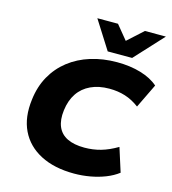

<svg xmlns="http://www.w3.org/2000/svg" viewBox="-135 -1055 1055 1177"><g transform="rotate(15 392.5 -466.5)"><path d="M444 12Q318 12 230.5 -33.5Q143 -79 103 -162Q63 -245 78 -360Q88 -444 125 -510Q162 -576 221 -622Q280 -668 357 -692Q434 -716 524 -716Q606 -716 674 -696Q742 -676 785 -638L711 -485Q667 -518 620.5 -532.5Q574 -547 520 -547Q453 -547 402.5 -523.5Q352 -500 322 -455.5Q292 -411 284 -347Q276 -285 294 -242.5Q312 -200 355 -179Q398 -158 464 -158Q518 -158 567.5 -172Q617 -186 671 -218L719 -67Q685 -41 640.5 -23.5Q596 -6 545.5 3Q495 12 444 12ZM450 -765 336 -945H467L540 -856L638 -945H771L605 -765Z"/></g></svg>

Font: Nunito Sans 10pt SemiExpanded Black
Style: Italic
Weight: 900
Width: 6
Italic angle: -9°
Designer: Vernon Adams
Foundry: Vernon Adams
Version: Version 3.101;gftools[0.9.27]